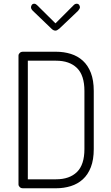

<svg xmlns="http://www.w3.org/2000/svg" viewBox="-20 -1008 594 1028"><path d="M277 -883 375 -981Q382 -988 391 -988Q399 -988 403.5 -982Q408 -976 408 -969Q408 -962 398 -950L297 -854Q285 -844 277 -844Q266 -844 256 -854L156 -950Q146 -960 146 -969Q146 -976 150.5 -982Q155 -988 163 -988Q171 -988 178 -981ZM280 -731Q322 -731 359 -719.5Q396 -708 423.5 -683Q451 -658 466.5 -618Q482 -578 482 -521V-210Q482 -153 466.5 -113Q451 -73 423.5 -48Q396 -23 359 -11.5Q322 0 280 0H103Q92 0 85.5 -6.5Q79 -13 79 -21V-710Q79 -718 85.5 -724.5Q92 -731 103 -731ZM129 -683V-48H280Q352 -48 392 -87Q432 -126 432 -210V-521Q432 -605 392 -644Q352 -683 280 -683Z"/></svg>

Font: AkaAcidDosis
Style: Light
Weight: 300
Designer: Edgar Tolentino, Pablo Impallari, Igino Marini, Aka-Acid
Foundry: Edgar Tolentino, Pablo Impallari, Igino Marini, Aka-Acid
Version: Version 1.007